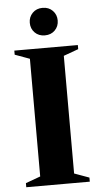

<svg xmlns="http://www.w3.org/2000/svg" viewBox="-60 -923 501 959"><g transform="rotate(-5 191.0 -443.0)"><path d="M350.5 -20.5V0H32V-20.5L106 -47.5V-637.5L32 -664.5V-685H350.5V-664.5L276 -637.5V-47.5ZM191 -747.5Q160 -747.5 140.5 -767.2Q121 -787 121 -816.5Q121 -845.5 140.5 -865.5Q160 -885.5 191 -885.5Q222 -885.5 241.5 -865.5Q261 -845.5 261 -816.5Q261 -787 241.5 -767.2Q222 -747.5 191 -747.5Z"/></g></svg>

Font: Newsreader 36pt
Style: Bold
Weight: 700
Designer: Hugues Gentile
Foundry: Production Type
Version: Version 1.003